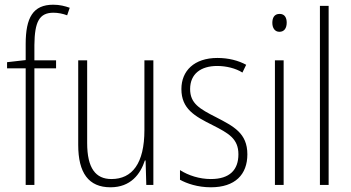

<svg xmlns="http://www.w3.org/2000/svg" viewBox="-20 -785 1490 815"><path d="M218 -495V-529H126V-594C127 -693 147 -731 207 -731C226 -731 247 -727 265 -720L276 -752C256 -759 234 -765 206 -765C120 -765 89 -710 89 -598V-530L10 -521V-495H89V0H126V-495Z M631 -529H593V-233C593 -91 541 -25 453 -25C386 -25 350 -71 350 -178V-529H312V-170C312 -51 356 10 449 10C535 10 576 -46 595 -104H598L601 0H631Z M1030 -130C1030 -220 971 -249 898 -287C827 -323 787 -346 787 -407C787 -471 832 -505 902 -505C940 -505 981 -495 1009 -477L1025 -510C992 -528 950 -539 903 -539C804 -539 750 -484 750 -407C750 -323 806 -292 882 -254C951 -219 992 -196 992 -130C992 -64 955 -25 875 -25C827 -25 780 -40 744 -63V-22C773 -6 819 10 875 10C978 10 1030 -44 1030 -130Z M1167 -726C1144 -726 1136 -709 1136 -688C1136 -667 1146 -650 1166 -650C1187 -650 1197 -666 1197 -689C1197 -709 1189 -726 1167 -726ZM1184 -529H1147V0H1184Z M1375 0V-760H1338V0Z"/></svg>

Font: Noto Sans Myanmar UI Condensed ExtraLight
Style: Regular
Weight: 200
Width: 3
Designer: Monotype Design Team
Foundry: Monotype Imaging Inc.
Version: Version 2.103